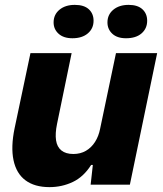

<svg xmlns="http://www.w3.org/2000/svg" viewBox="-20 -758 668 788"><path d="M183 10Q122 10 84.5 -18Q47 -46 35.5 -100.5Q24 -155 40 -232L105 -540H274L214 -249Q206 -210 210 -182.5Q214 -155 232 -140.5Q250 -126 281 -126Q310 -126 332.5 -139Q355 -152 370 -175.5Q385 -199 391 -230L456 -540H625L513 0H352L361 -81H354Q323 -32 278.5 -11Q234 10 183 10ZM497 -601Q461 -601 441 -619.5Q421 -638 421 -666Q421 -698 445 -718Q469 -738 508 -738Q545 -738 564.5 -720Q584 -702 584 -673Q584 -641 561 -621Q538 -601 497 -601ZM277 -601Q241 -601 220.5 -619.5Q200 -638 200 -666Q200 -698 224 -718Q248 -738 287 -738Q325 -738 344.5 -720Q364 -702 364 -673Q364 -641 340.5 -621Q317 -601 277 -601Z"/></svg>

Font: Mona Sans ExtraLight ExtraBold
Style: Italic
Weight: 800
Italic angle: -11.6951°
Version: Version 2.000